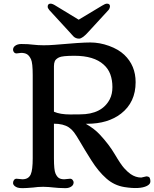

<svg xmlns="http://www.w3.org/2000/svg" viewBox="-20 -1006 830 1034"><path d="M50.3 0ZM326.2 -40.5 357.4 -43.5Q366.2 -43.5 371.3 -36.6Q376.5 -29.8 376.5 -24.2Q376.5 -18.6 374.3 -13.2Q372.1 -7.8 366.7 -3.4Q353.5 7.3 332.3 7.3Q311 7.3 296.1 6.1Q281.2 4.9 268.1 3.7Q254.9 2.4 241.7 1.2Q228.5 0 213.1 0Q197.8 0 184.6 1L158.7 3.9Q119.1 7.3 101.3 7.3Q83.5 7.3 74.5 4.2Q65.4 1 60.1 -3.4Q50.3 -11.2 50.3 -20.5Q50.3 -29.8 55.4 -36.6Q60.5 -43.5 69.3 -43.5L100.6 -40.5Q133.8 -40.5 145.5 -66.9Q156.2 -90.3 156.2 -153.8V-601.6Q156.2 -667 147 -686.8Q137.7 -706.5 125.5 -713.9Q113.3 -721.2 93.8 -721.2L69.3 -718.3Q60.5 -718.3 55.4 -724.6Q50.3 -731 50.3 -737.3Q50.3 -743.7 52.5 -748.8Q54.7 -753.9 60.1 -758.3Q73.2 -769 94.7 -769Q116.2 -769 129.9 -768.1Q143.6 -767.1 156.2 -765.6Q185.1 -762.2 215.1 -762.2Q245.1 -762.2 273.4 -764.6Q415.5 -777.3 466.1 -777.3Q516.6 -777.3 567.1 -759Q617.7 -740.7 649.4 -710.9Q710.4 -652.8 710.4 -563.5Q710.4 -455.1 631.8 -394Q561 -339.4 449.7 -339.4H441.9Q488.8 -312.5 517.6 -281.2Q566.9 -228.5 598.6 -174.6Q630.4 -120.6 648.9 -100.1Q667.5 -79.6 683.6 -68.4Q710.9 -49.8 740.7 -49.8L768.6 -56.2Q782.7 -55.2 786.1 -48.3Q790 -39.1 790 -30.3Q790 -21.5 785.4 -15.6Q780.8 -9.8 771.5 -4.9Q732.9 14.6 650.4 1.5Q594.7 -7.3 552.7 -44.9Q509.8 -82.5 471.9 -142.6Q434.1 -202.6 412.4 -240.2Q390.6 -277.8 378.4 -293.7Q366.2 -309.6 351.1 -319.8Q321.3 -339.8 270.5 -339.8V-153.8Q270.5 -90.3 278.8 -71.8Q287.1 -53.2 297.9 -46.9Q308.6 -40.5 326.2 -40.5ZM357.9 -389.6 411.1 -390.1Q528.8 -390.1 571.3 -471.7Q585.4 -499.5 585.4 -537.1Q585.4 -574.7 574.2 -605.5Q563 -636.2 538.1 -658.2Q485.8 -705.6 380.9 -705.6Q314.9 -705.6 297.6 -696.8Q280.3 -688 275.4 -677Q270.5 -666 270.5 -649.4V-404.3Q303.7 -389.6 357.9 -389.6ZM458 -836.4Q424.3 -797.9 405.8 -797.9Q387.2 -797.9 374.5 -811Q361.8 -824.2 351.6 -836.4L245.6 -951.7Q236.8 -962.4 236.8 -969.7Q236.8 -986.3 252.4 -986.3Q262.7 -986.3 279.3 -975.6L403.8 -899.9L529.8 -975.6Q546.4 -986.3 556.2 -986.3Q572.3 -986.3 572.3 -971.7Q570.8 -959 564 -951.7Z"/></svg>

Font: Stoke
Style: Regular
Weight: 400
Designer: Nicole Fally
Foundry: Nicole Fally
Version: Version 1.002